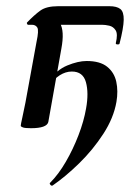

<svg xmlns="http://www.w3.org/2000/svg" viewBox="-20 -406 453 620"><path d="M150 193Q146 195 142.5 190.5Q139 186 142 184Q169 157 192.5 116.5Q216 76 233.5 30.5Q251 -15 258 -56Q267 -106 257.5 -140.5Q248 -175 212 -175Q192 -175 173 -163Q154 -151 143 -131L135 -142Q162 -180 197 -194.5Q232 -209 260 -209Q303 -209 326 -190.5Q349 -172 355.5 -142Q362 -112 356 -77Q347 -25 313.5 26.5Q280 78 236 121Q192 164 150 193ZM178 -248 136 -12Q131 8 80 8Q61 8 54 5.5Q47 3 47 0Q47 -4 52 -26Q57 -48 62 -74L98 -271Q106 -308 100.5 -317Q95 -326 83 -326H70Q69 -326 67.5 -329Q66 -332 67 -333Q91 -358 110.5 -372Q130 -386 168 -386H333Q357 -386 368.5 -377Q380 -368 379.5 -342Q379 -316 366 -265Q365 -262 359 -262.5Q353 -263 354 -267Q361 -296 353.5 -308Q346 -320 333 -323Q320 -326 309 -326H111L122 -357Q158 -357 173.5 -331.5Q189 -306 178 -248Z"/></svg>

Font: Cormorant Infant Light
Style: Italic
Weight: 300
Italic angle: -10°
Designer: Christian Thalmann (Catharsis Fonts)
Foundry: Catharsis Fonts
Version: Version 4.001